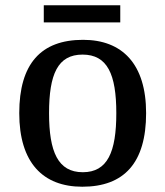

<svg xmlns="http://www.w3.org/2000/svg" viewBox="-20 -698 627 728"><path d="M146 -613H436V-678H146ZM292 10C451 10 534 -81 534 -269C534 -456 443 -547 295 -547C135 -547 53 -456 53 -269C53 -81 143 10 292 10ZM294 -45C200 -45 166 -122 166 -269C166 -417 199 -491 293 -491C387 -491 421 -417 421 -269C421 -122 388 -45 294 -45Z"/></svg>

Font: Noto Serif Georgian Medium
Style: Regular
Weight: 500
Designer: Monotype Design Team, Akaki Razmadze
Foundry: Google LLC
Version: Version 2.003